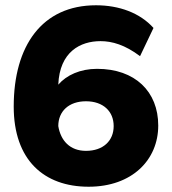

<svg xmlns="http://www.w3.org/2000/svg" viewBox="-20 -698 652 728"><path d="M316 10C481 10 580 -92 580 -222C580 -351 492 -437 348 -437C284 -437 232 -413 201 -377C206 -502 285 -542 361 -542C405 -542 454 -528 511 -485L562 -592C511 -649 432 -678 344 -678C139 -678 32 -524 32 -294C32 -91 147 10 316 10ZM306 -126C245 -126 210 -165 201 -220C201 -276 241 -314 306 -314C371 -314 411 -276 411 -220C411 -164 371 -126 306 -126Z"/></svg>

Font: Gantari ExtraBold
Style: Regular
Weight: 800
Designer: Anugrah Pasau
Foundry: Lafontype
Version: Version 1.000